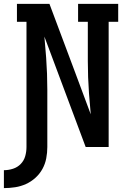

<svg xmlns="http://www.w3.org/2000/svg" viewBox="-47 -755 667 986"><path d="M-27 211V119Q-3 119 20 111.5Q43 104 59.5 87Q76 70 82.5 47Q89 24 89 0Q89 -161 89 -321.5Q89 -482 89 -643H40V-735H207L340 -380L419 -168L410 -276Q407 -317 405.5 -358.5Q404 -400 404 -441V-643H354V-735H560V-643H511V0H393L181 -567L190 -459Q193 -418 194.5 -376.5Q196 -335 196 -294V0Q196 29 190.5 58Q185 87 171 112.5Q157 138 135 158Q113 178 86.5 190Q60 202 31 206.5Q2 211 -27 211Z"/></svg>

Font: Iosevka Slab Semibold Extended
Style: Regular
Weight: 600
Width: 7
Monospace: yes
Designer: Belleve Invis
Foundry: Belleve Invis
Version: Version 11.1.0; ttfautohint (v1.8.3)